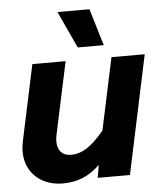

<svg xmlns="http://www.w3.org/2000/svg" viewBox="-55 -836 761 897"><g transform="rotate(-5 325.0 -388.0)"><path d="M190 -186Q190 -154 206.5 -136Q223 -118 253 -118Q292 -118 328 -141Q364 -164 409 -218L481 -556H637L519 0H368L378 -60Q339 -22 297 -5Q255 12 203 12Q153 12 113.5 -8.5Q74 -29 51.5 -66Q29 -103 29 -153Q29 -177 35 -204L110 -556H266L193 -214Q190 -199 190 -186ZM328 -615 248 -788H398L450 -615Z"/></g></svg>

Font: Azeret Mono
Style: Bold Italic
Weight: 700
Italic angle: -12°
Designer: Martin Vácha
Foundry: Displaay
Version: Version 1.000; Glyphs 3.0.3, build 3074